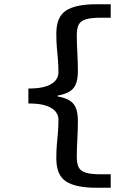

<svg xmlns="http://www.w3.org/2000/svg" viewBox="-20 -728 640 900"><path d="M430 152Q335 152 289.5 122.5Q244 93 244 14Q244 -22 246.5 -50.5Q249 -79 251.5 -107Q254 -135 254 -168Q254 -186 242 -203Q230 -220 199.5 -231.5Q169 -243 113 -243V-313Q169 -313 199.5 -324.5Q230 -336 242 -353Q254 -370 254 -388Q254 -420 251.5 -448.5Q249 -477 246.5 -506Q244 -535 244 -570Q244 -649 289.5 -678.5Q335 -708 430 -708H499V-645H453Q407 -645 382.5 -637.5Q358 -630 349 -612.5Q340 -595 340 -565Q340 -524 342.5 -481.5Q345 -439 345 -393Q345 -340 324 -314.5Q303 -289 250 -280V-276Q303 -267 324 -241.5Q345 -216 345 -163Q345 -115 342.5 -74.5Q340 -34 340 9Q340 39 349 56.5Q358 74 382.5 81.5Q407 89 453 89H499V152Z"/></svg>

Font: Source Code Pro ExtraLight SemiBold
Style: Regular
Weight: 600
Monospace: yes
Version: Version 1.018;hotconv 1.0.116;makeotfexe 2.5.65601